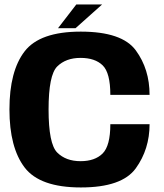

<svg xmlns="http://www.w3.org/2000/svg" viewBox="-20 -820 720 844"><path d="M335.5 4Q516 4 576.8 -80Q637.5 -164 637.5 -274H465Q465 -179 431 -145.2Q397 -111.5 334 -111.5Q269.5 -111.5 231.5 -149.5Q193.5 -187.5 193.5 -339Q193.5 -490 231.5 -527.8Q269.5 -565.5 334 -565.5Q397.5 -565.5 431.2 -532.8Q465 -500 465 -403H637.5Q637.5 -516 577 -598.5Q516.5 -681 335 -681Q155 -681 88.2 -594.2Q21.5 -507.5 21.5 -339Q21.5 -171.5 88.2 -83.8Q155 4 335.5 4ZM235 -696H312L429 -800.5H315.5Z"/></svg>

Font: Anybody Thin
Style: Bold
Weight: 700
Version: Version 1.113;gftools[0.9.25]